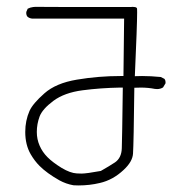

<svg xmlns="http://www.w3.org/2000/svg" viewBox="-20 -533 540 568"><path d="M278.3 -27.3Q235.8 -19.5 221.2 -19.5Q212.4 -19.5 207 -20Q188 -21 162.6 -36.1Q135.7 -52.7 120.6 -67.9Q105.5 -83 97.2 -102.1Q88.9 -121.1 88.9 -142.6Q88.9 -166 97.2 -188.5Q105.5 -210.4 137.9 -234.6Q170.4 -258.8 224.1 -265.9Q277.8 -272.9 335 -273.9H343.3Q341.3 -118.2 340.3 -94.2Q339.4 -65.9 320.3 -52.7Q304.2 -42 278.3 -27.3ZM336.9 -308.1Q271 -308.1 207.5 -297.4Q145.5 -287.1 111.3 -256.8Q77.1 -226.6 67.4 -205.1Q54.7 -176.3 54.7 -142.6Q54.7 -104.5 70.8 -76.7Q82.5 -56.6 97.2 -42Q118.7 -20.5 155.8 0.5Q175.3 11.2 197.3 15.1Q204.6 15.6 211.9 15.6Q245.1 15.6 275.4 8.3Q314 -0.5 345.7 -30.3Q372.1 -54.7 373.5 -78.6Q375.5 -107.9 377.4 -273.4Q390.1 -273.9 397 -273.9Q418 -273.9 438 -270Q441.4 -269.5 444.8 -269.5Q454.6 -269.5 462.4 -274.4L469.7 -286.6Q469.7 -288.1 469.7 -289.6Q469.7 -295.9 466.3 -299.8L455.6 -305.2Q425.8 -308.1 400.4 -308.1Q394 -308.1 378.9 -307.6Q385.7 -460 385.7 -496.1Q385.7 -504.4 385.5 -506.6Q385.3 -508.8 384.3 -509.8Q381.3 -512.7 372.6 -512.7L366.2 -512.2Q105.5 -512.2 87.9 -512.7Q86.9 -512.7 84.5 -512.7Q82 -512.7 78.1 -512.2Q69.8 -511.2 62 -507.3L58.1 -498.5Q57.6 -497.1 57.6 -495.1Q57.6 -487.8 61.5 -483.4Q66.9 -479 74.7 -478H347.2L345.2 -308.1Z"/></svg>

Font: NaikaiFont
Style: Light
Weight: 300
Version: Version 1.89